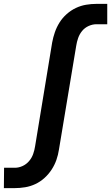

<svg xmlns="http://www.w3.org/2000/svg" viewBox="-50 -755 573 990"><path d="M-30 215 -29 110H27Q47 110 66.5 101Q86 92 100 75.5Q114 59 121 39Q128 19 131 -1L219 -536Q224 -563 233 -589Q242 -615 257 -639Q272 -663 294 -682.5Q316 -702 341.5 -714Q367 -726 394 -730.5Q421 -735 447 -735H503V-630H447Q427 -630 407 -621Q387 -612 373.5 -595.5Q360 -579 353 -559Q346 -539 343 -519L254 16Q250 43 241 69Q232 95 216.5 119Q201 143 179.5 162.5Q158 182 132.5 194Q107 206 79.5 210.5Q52 215 26 215Z"/></svg>

Font: Iosevka Curly Extrabold
Style: Italic
Weight: 800
Italic angle: -9°
Monospace: yes
Designer: Belleve Invis
Foundry: Belleve Invis
Version: Version 22.1.2; ttfautohint (v1.8.4)